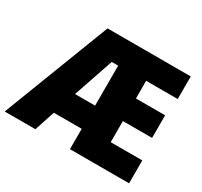

<svg xmlns="http://www.w3.org/2000/svg" viewBox="-152 -912 1170 1111"><g transform="rotate(30 433.0 -357.0)"><path d="M826 0H431V-136H245L200 0H-5L270 -714H826V-563H615V-445H810V-294H615V-153H826ZM297 -291H431V-558H388Z"/></g></svg>

Font: Noto Sans Tamil SemiCondensed Black
Style: Regular
Weight: 900
Width: 4
Designer: Jelle Bosma - Monotype Design Team
Foundry: Monotype Imaging Inc.
Version: Version 2.004; ttfautohint (v1.8.4.7-5d5b)